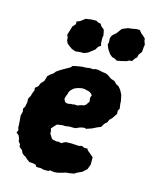

<svg xmlns="http://www.w3.org/2000/svg" viewBox="-116 -830 742 930"><g transform="rotate(15 255.0 -365.5)"><path d="M190.8 21 180.2 17.6 156 17.4 148.8 7.2 135.2 4.4 117.2 3.2 102.8 -7 91.4 -17.6 83.8 -20.6 73.6 -30 67 -43.8 52.2 -55.4 50.6 -69 41.4 -79.6 39.4 -93.2 33.6 -107.6 19.8 -119.4 25.8 -131.6 21.8 -144 21.2 -164.2 19.4 -186.6 17.8 -203 23.2 -224.4 20.4 -238.6 27.6 -250.2 32.2 -272.8 31.6 -292 41 -308.8 43.4 -319.6 51 -339.2 49.6 -351 64.4 -363.4 71 -380 85 -394.6 89.8 -408.8 92.2 -420.2 104.8 -432 120.6 -443.6 127.2 -452.8 140.8 -462.4 156.2 -471.8 177.2 -483.6 191.2 -491.4 199 -500.6 216.8 -504.6 243.4 -509 264.8 -509.4 279.8 -512.2 301.4 -511.2 308.2 -514.6H323.8L348.6 -509.2L362.8 -507.8L375.2 -502.4L385 -495.2L395.4 -488.4L413.8 -482.4L425.6 -470L439.6 -462.6L451.2 -448.6L455.8 -439.8L462.4 -427.6L466.4 -409.4L469.2 -393.6L469.4 -383.4L472.8 -359.2L466.2 -349.2L467.2 -332.4L460.2 -321.8L451.4 -308.2L437.8 -294.6L432 -280.6L418.6 -268.6L408.8 -251.4L391.6 -244.4L367.2 -232.4L341 -223.4L330.6 -226.2L311.2 -222.4L290 -213L274.6 -212.6L259.4 -213L240.6 -210L227.6 -210.8L199 -206.8L188 -195.4L175.4 -181L179.2 -168.6L179.4 -155.6L185.2 -147.6L191.6 -136.4L198.4 -131.2L218.4 -127L226.2 -128.6L243.6 -125.4L251.2 -130.6L262.8 -135.8L291.4 -136.6L317 -135.2L325 -134L342.6 -138L357.4 -131.8L372.2 -132.8L375 -125.4L394 -109.6L406.8 -98.4L407.2 -84.2V-62.4L398 -36.6L390.4 -29.8L377.4 -17.8L354.4 -7.4L340.8 1.2L318.4 5L300.6 6.8L285 11.8L261.8 17.8L245.8 19.2L222.8 16.2L217.4 21.2ZM218.8 -318.4H227.2L239.6 -320.8L246.4 -320.6L254.8 -322.6L270.4 -321.6L281 -325.4L290 -328.6L301.2 -330L310.4 -336.4L315.8 -344.2L323.2 -355.2L320.4 -371.4L322 -379.2L325.6 -386.4L320.2 -393.6L312 -399.8L303.2 -403.4L294.6 -404.8L283.4 -407.8L271 -408L254 -404.6L246.2 -402.2L233 -396.2L226 -390L219.4 -383.6L213 -374L210 -361.2L205.8 -352.4L202 -339.2L203.8 -331.4L209 -322.4ZM193.2 -572.4 173.8 -579.4 161.8 -587.8 147.6 -599.2 140.8 -614 140.2 -627.2 134.4 -640.6 139 -654.2 148 -684.8 161.8 -700 161.6 -713.6 177.4 -719.6 200.6 -737.4 226.6 -741.4 253.4 -742.2 263 -736.2 276.8 -733.6 283.4 -722.6 299 -709.8 301.2 -700.6 305 -681.6 302.8 -670.8 303.4 -643.6 306.8 -630 294.4 -622.6 285 -606.4 269 -594 254.4 -582.6 235.2 -575H219.4ZM398.6 -580.6 384.8 -588.6 372.4 -591.8 359.8 -602.2 345 -624 336.2 -644.4 339 -656.6 338.2 -678.4 344.2 -692.2 364.6 -710.8 376.2 -727 382.6 -735.4 410.2 -747 429.2 -749.2 449.4 -753 467.6 -753.4 480.2 -738.8 491.4 -729.8 502.6 -718.8 503 -709.8 510.2 -690 508 -678.6 506 -653 494 -637.4 489.8 -621.2 480.6 -612.8 470.8 -598.2 455.6 -596.6 446 -590.8 419.2 -584.4Z"/></g></svg>

Font: Winky Rough
Style: Italic
Weight: 400
Italic angle: -8.97852°
Designer: Simon Atzbach
Foundry: typofactur
Version: Version 1.206